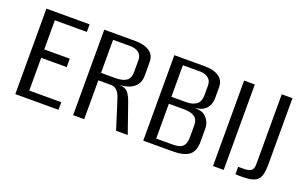

<svg xmlns="http://www.w3.org/2000/svg" viewBox="-64 -770 1671 1045"><g transform="rotate(20 771.5 -247.0)"><path d="M61 0V-495H311.1V-451.1H125.8V-282.4H273.6V-233.7H125.8V-44H311.1V0Z M396 0V-495H578.3Q627 -495 657.7 -475Q688.5 -455 688.5 -412.8V-333.2Q688.5 -290.6 658.2 -266.6Q627.9 -242.6 577.3 -240.8V-240.7Q609.9 -239.4 625 -222.7Q640.1 -206 652.7 -170.3L712.2 0H644.6L592.1 -166Q588 -180.1 580.9 -193.6Q573.7 -207.1 562.1 -216Q550.5 -224.9 531.4 -224.9H460V0ZM460 -268.1H546.3Q582.2 -268.1 604.8 -282.1Q627.4 -296 627.4 -335.7V-401.7Q627.4 -431.8 608.1 -445.7Q588.9 -459.6 562.1 -459.6H460Z M802 0V-495H981.3Q1029.5 -495 1060 -475Q1090.5 -455 1090.5 -412.8V-353Q1090.5 -307.3 1060.5 -282.6Q1046.2 -271.3 1027.6 -267.5Q1009 -263.6 996.2 -263V-263.6Q1015.6 -263.6 1034.1 -260.2Q1052.6 -256.9 1064.8 -246.4Q1079.9 -234 1088.4 -216.2Q1096.9 -198.3 1096.9 -173V-102.4Q1096.9 -44.7 1066.1 -22.4Q1035.2 0 971.2 0ZM864.3 -34.8H959.5Q980.5 -34.8 997.4 -39.5Q1014.4 -44.1 1024.4 -59.5Q1034.3 -74.8 1034.3 -106.2V-172.3Q1034.3 -207.5 1013.3 -221.9Q992.2 -236.3 950.7 -236.3H864.3ZM864.3 -276.8H949.4Q987.9 -276.8 1009.2 -293.3Q1030.5 -309.8 1030.5 -346V-401.7Q1030.5 -431.5 1011.2 -445.5Q991.9 -459.6 965.3 -459.6H864.3Z M1206 0V-495H1268V0Z M1375.6 1Q1367.6 1 1356.6 1Q1345.6 1 1336.1 0V-43H1368.4Q1395.8 -43 1410 -52Q1424.1 -61 1424.1 -91.7V-495H1486.1V-111.5Q1486.1 -72.9 1478.9 -48Q1471.8 -23 1448.4 -11Q1425 1 1375.6 1Z"/></g></svg>

Font: Alumni Sans SC Thin
Style: Regular
Weight: 100
Designer: Robert E. Leuschke
Foundry: Robert E. Leuschke
Version: Version 1.018